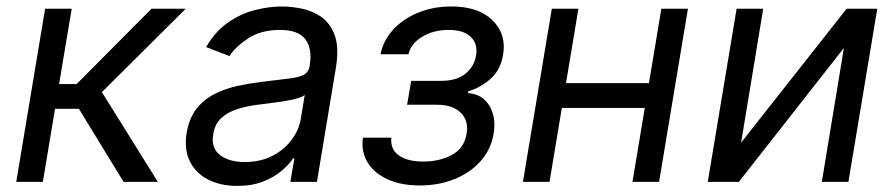

<svg xmlns="http://www.w3.org/2000/svg" viewBox="-20 -573 2816 605"><path d="M31.2 0 122.2 -545.5H206L166.2 -308.2H221.6L457.4 -545.5H565.3L301.1 -282.7L477.3 0H369.3L228.7 -230.1H153.4L115.1 0Z M727.3 12.8Q675.4 12.8 636.4 -6.9Q597.3 -26.6 578.5 -64.1Q559.7 -101.6 568.2 -154.8Q576.3 -201.7 599.8 -231Q623.2 -260.3 656.8 -277.2Q690.3 -294 729.2 -302.4Q768.1 -310.7 806.8 -315.3Q857.2 -321.7 888.8 -325.3Q920.5 -328.8 936.4 -337Q952.4 -345.2 956 -365.1V-367.9Q964.5 -420.1 942.1 -449.4Q919.7 -478.7 862.2 -478.7Q802.6 -478.7 762.4 -452.4Q722.3 -426.1 703.1 -396.3L629.3 -424.7Q658.4 -474.4 698.9 -502.3Q739.3 -530.2 783.7 -541.4Q828.1 -552.6 869.3 -552.6Q895.6 -552.6 928.6 -546.3Q961.6 -540.1 990.6 -521Q1019.5 -501.8 1034.3 -463.1Q1049 -424.4 1038.4 -359.4L978.7 0H894.9L907.7 -73.9H903.4Q892 -56.1 868.8 -35.9Q845.5 -15.6 810.2 -1.4Q774.9 12.8 727.3 12.8ZM751.4 -62.5Q801.1 -62.5 838.6 -82Q876.1 -101.6 899 -132.5Q921.9 -163.4 927.6 -197.4L940.3 -274.1Q933.9 -267.8 915.1 -262.6Q896.3 -257.5 872.7 -253.7Q849.1 -250 826.9 -247.3Q804.7 -244.7 791.2 -242.9Q757.8 -238.6 727.8 -229.2Q697.8 -219.8 677.4 -201.2Q657 -182.5 652 -150.6Q644.5 -106.9 672.9 -84.7Q701.3 -62.5 751.4 -62.5Z M1123.6 -139.2H1213.1Q1209.5 -102.3 1237 -83.1Q1264.6 -63.9 1313.9 -63.9Q1364.3 -63.9 1403.6 -84.7Q1442.8 -105.5 1450.3 -152Q1457.4 -192.8 1431.8 -217.9Q1406.2 -242.9 1356.5 -242.9H1262.8L1275.6 -318.2H1369.3Q1419 -318.2 1446.7 -340.9Q1474.4 -363.6 1480.1 -397.7Q1486.2 -434.3 1463.8 -456.5Q1441.4 -478.7 1393.5 -478.7Q1345.9 -478.7 1310.4 -457.2Q1274.9 -435.7 1267 -402H1179Q1187.9 -446 1219.1 -479.9Q1250.4 -513.8 1297.8 -533.2Q1345.2 -552.6 1402 -552.6Q1487.9 -552.6 1532.1 -508.9Q1576.3 -465.2 1565.3 -400.6Q1557.9 -354.4 1527.2 -326Q1496.4 -297.6 1456 -285.5L1454.5 -279.8Q1500 -276.6 1522 -239.9Q1544 -203.1 1535.5 -152Q1527.3 -102.3 1494.7 -65.5Q1462 -28.8 1412.3 -8.7Q1362.6 11.4 1302.6 11.4Q1244.7 11.4 1202.2 -7.6Q1159.8 -26.6 1138.7 -60.5Q1117.5 -94.5 1123.6 -139.2Z M1802.6 -545.5 1763.5 -311.1H2024.9L2063.9 -545.5H2147.7L2056.8 0H1973L2011.7 -233H1750.4L1711.6 0H1627.8L1718.8 -545.5Z M2315.3 -123.6 2647.7 -545.5H2744.3L2653.4 0H2569.6L2639.2 -421.9L2308.2 0H2210.2L2301.1 -545.5H2384.9Z"/></svg>

Font: Inter UI
Style: Italic
Weight: 400
Italic angle: -9.39999°
Designer: Rasmus Andersson
Foundry: rsms
Version: 3.2;8d6f07862